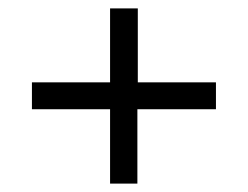

<svg xmlns="http://www.w3.org/2000/svg" viewBox="-20 -527 591 457"><path d="M494 -267H307V-90H242V-267H56V-331H242V-507H308V-331H494Z"/></svg>

Font: Exo 2.0
Style: Regular
Weight: 400
Designer: Natanael Gama
Version: Version 1.001;PS 001.001;hotconv 1.0.70;makeotf.lib2.5.58329